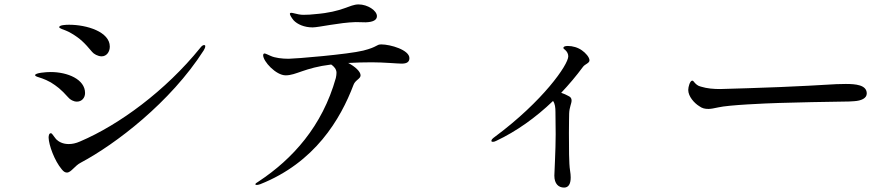

<svg xmlns="http://www.w3.org/2000/svg" viewBox="-20 -791 4040 869"><path d="M440 -536C463 -536 477 -557 477 -580C477 -647 373 -679 293 -679C279 -679 248 -678 248 -668C248 -665 253 -663 259 -660C268 -656 284 -652 305 -639C342 -617 362 -598 397 -556C404 -547 423 -536 440 -536ZM283 -10C302 -10 318 -41 346 -55C502 -138 751 -327 902 -563C906 -570 909 -576 909 -582C909 -585 908 -587 903 -587C898 -587 891 -581 886 -574C729 -380 519 -226 343 -151C323 -142 306 -139 291 -139C262 -139 244 -151 234 -161C220 -178 216 -188 210 -188C202 -188 200 -177 200 -168C201 -135 226 -64 260 -24C268 -14 275 -10 283 -10ZM328 -331C350 -331 365 -348 365 -370C365 -432 286 -465 209 -465C188 -465 139 -461 139 -451C139 -448 142 -446 147 -444C158 -440 180 -435 210 -418C237 -401 255 -388 289 -350C297 -340 313 -331 328 -331Z M1395 -667C1422 -667 1516 -689 1590 -691L1635 -690C1668 -691 1686 -700 1686 -718C1686 -743 1644 -771 1603 -771C1561 -771 1533 -737 1406 -727C1389 -725 1373 -724 1356 -724C1347 -724 1342 -724 1332 -726C1315 -729 1306 -733 1298 -733C1295 -733 1292 -732 1292 -728C1292 -723 1300 -710 1309 -699C1326 -681 1357 -667 1395 -667ZM1706 -590C1682 -590 1691 -579 1624 -562C1556 -545 1315 -525 1286 -525C1257 -525 1224 -529 1205 -538C1194 -542 1183 -549 1177 -549C1174 -549 1171 -546 1171 -541C1171 -513 1229 -450 1273 -450C1321 -450 1357 -484 1479 -499C1491 -491 1503 -478 1503 -462C1503 -455 1502 -447 1500 -438C1439 -220 1304 -71 1151 30C1139 37 1136 40 1136 43C1136 46 1139 46 1142 46C1144 46 1149 46 1157 43C1405 -55 1521 -251 1580 -407C1588 -429 1612 -434 1612 -450C1612 -467 1587 -490 1556 -506C1591 -508 1628 -509 1663 -509C1717 -509 1780 -503 1798 -503C1822 -503 1833 -511 1833 -528C1833 -565 1747 -590 1706 -590Z M2614 -563C2596 -576 2572 -583 2550 -583C2537 -583 2530 -580 2530 -574C2530 -571 2533 -569 2538 -565C2547 -557 2552 -547 2552 -536C2552 -498 2437 -333 2220 -172C2209 -164 2204 -159 2204 -153C2204 -150 2208 -149 2211 -149C2216 -149 2221 -151 2227 -154C2316 -196 2404 -258 2483 -334C2492 -322 2494 -304 2494 -284L2495 -183C2495 -110 2489 -10 2489 4C2489 41 2508 58 2533 58C2553 58 2563 42 2563 12C2563 3 2562 -8 2560 -20C2555 -49 2555 -128 2555 -189C2555 -233 2556 -272 2556 -277C2557 -306 2567 -322 2567 -336C2567 -346 2563 -352 2552 -357C2543 -362 2532 -367 2520 -371C2555 -408 2588 -447 2619 -489C2628 -501 2648 -505 2648 -518C2648 -532 2630 -552 2614 -563Z M3187 -298C3198 -298 3212 -301 3231 -305C3278 -316 3442 -323 3506 -325C3551 -327 3763 -331 3786 -331C3814 -331 3838 -332 3846 -333C3878 -335 3903 -346 3903 -368C3903 -407 3852 -411 3808 -411C3746 -411 3727 -406 3511 -397C3465 -395 3259 -388 3239 -388C3211 -388 3181 -390 3152 -399C3138 -402 3129 -411 3123 -418C3119 -423 3117 -426 3113 -426C3103 -426 3095 -398 3095 -384C3095 -354 3123 -324 3144 -311C3159 -300 3171 -298 3187 -298Z"/></svg>

Font: Shippori Mincho OTF Medium
Style: Regular
Weight: 500
Designer: FONTDASU
Foundry: FONTDASU / Google Inc. / but / Adobe
Version: Version 3.300;hotconv 1.0.109;makeotfexe 2.5.65596